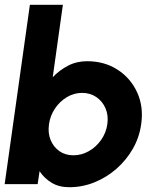

<svg xmlns="http://www.w3.org/2000/svg" viewBox="-30 -770 676 803"><path d="M334 -514Q407 -514 461.8 -478.5Q516.5 -443 543.8 -383.2Q571 -323.5 560.5 -251Q553 -196 525.8 -148.2Q498.5 -100.5 457.2 -64.2Q416 -28 365.2 -7.5Q314.5 13 260 13Q216.5 13 185.8 -5.8Q155 -24.5 135.5 -54L127.5 0H-10.5L95 -750H233L190.5 -447Q218.5 -476.5 254.5 -495.2Q290.5 -514 334 -514ZM277 -120.5Q311 -120.5 341.8 -138Q372.5 -155.5 393.2 -185.2Q414 -215 419 -251Q424 -287 411.5 -316.5Q399 -346 373.2 -363.8Q347.5 -381.5 313 -381.5Q279.5 -381.5 249.8 -363.8Q220 -346 200 -316.2Q180 -286.5 175 -251Q169.5 -214.5 181.5 -185Q193.5 -155.5 218.2 -138Q243 -120.5 277 -120.5Z"/></svg>

Font: Urbanist ExtraBold
Style: Italic
Weight: 800
Italic angle: -8°
Designer: Corey Hu
Foundry: Corey Hu
Version: Version 1.321; ttfautohint (v1.8.4.7-5d5b)